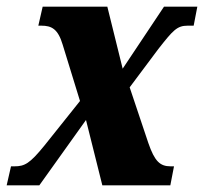

<svg xmlns="http://www.w3.org/2000/svg" viewBox="-39 -556 612 576"><path d="M-19 0H79L219 -196L268 0H472L483 -57H473C441 -57 425 -72 406 -127L350 -294L436 -409C480 -465 492 -479 524 -479H542L553 -536H453L329 -350L283 -536H89L76 -479H85C116 -479 135 -469 149 -422L201 -253L94 -119C50 -65 35 -57 4 -57H-6Z"/></svg>

Font: Noto Serif ExtraCondensed Black
Style: Italic
Weight: 900
Width: 2
Italic angle: -12°
Designer: Monotype Design Team
Foundry: Monotype Imaging Inc.
Version: Version 2.014